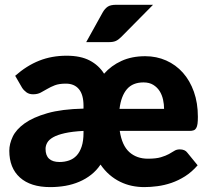

<svg xmlns="http://www.w3.org/2000/svg" viewBox="-20 -756 854 784"><path d="M321 -221.5Q274.5 -219 244.5 -212.2Q214.5 -205.5 197 -195.5Q179.5 -185.5 172.8 -173.2Q166 -161 166 -148Q166 -121 180.5 -107.8Q195 -94.5 223 -94.5Q244 -94.5 262 -100.8Q280 -107 293 -121Q306 -135 313.5 -157.8Q321 -180.5 321 -213.5ZM650 -311.5Q650 -330 645.8 -349.2Q641.5 -368.5 631.8 -384Q622 -399.5 605.8 -409.5Q589.5 -419.5 566 -419.5Q522 -419.5 498.2 -391.8Q474.5 -364 468 -311.5ZM469 -221.5Q478 -162 508 -135Q538 -108 584 -108Q617.5 -108 637.2 -114Q657 -120 669.8 -127Q682.5 -134 691.8 -140Q701 -146 714 -146Q735.5 -146 745 -132.5L787 -81Q763 -53.5 735.8 -36.2Q708.5 -19 680 -9.2Q651.5 0.5 623.2 4.2Q595 8 569 8Q543.5 8 518.5 2.8Q493.5 -2.5 470.5 -13.8Q447.5 -25 427.2 -42.5Q407 -60 390.5 -84Q374.5 -60 352.2 -42.5Q330 -25 303.5 -13.8Q277 -2.5 247 2.8Q217 8 185 8Q105 8 61.5 -31Q18 -70 18 -140.5Q18 -168.5 32 -198Q46 -227.5 80.5 -252.2Q115 -277 173.5 -293.8Q232 -310.5 321 -312.5V-324Q321 -369.5 302.2 -392Q283.5 -414.5 249 -414.5Q221.5 -414.5 204 -407.8Q186.5 -401 172.8 -392.8Q159 -384.5 146 -377.8Q133 -371 115 -371Q99 -371 88 -379Q77 -387 70 -398L42 -446.5Q89 -488 140 -508.2Q191 -528.5 252 -528.5Q309 -528.5 346.2 -509Q383.5 -489.5 405 -455Q434 -488 476 -507.2Q518 -526.5 573 -526.5Q619 -526.5 658.5 -509Q698 -491.5 726.8 -459.2Q755.5 -427 771.8 -381.2Q788 -335.5 788 -279Q788 -261.5 786.5 -250.5Q785 -239.5 781.2 -233Q777.5 -226.5 771 -224Q764.5 -221.5 754 -221.5ZM605 -736.5 475 -605Q463.5 -593.5 453 -588.8Q442.5 -584 425 -584H332L400 -706.5Q408.5 -721 420 -728.8Q431.5 -736.5 455 -736.5Z"/></svg>

Font: Lato 2
Style: Regular
Weight: 900
Designer: Lukasz Dziedzic with Adam Twardoch and Botio Nikoltchev
Foundry: tyPoland Lukasz Dziedzic
Version: Version 2.015; 2015-08-06; http://www.latofonts.com/